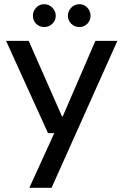

<svg xmlns="http://www.w3.org/2000/svg" viewBox="-20 -691 589 916"><path d="M120 205 239 -56H209L9 -496H117L276 -135H279L435 -496H540L226 205ZM191 -562Q168 -562 152.5 -577.5Q137 -593 137 -616Q137 -638 152.5 -654.5Q168 -671 191 -671Q213 -671 229.5 -654.5Q246 -638 246 -616Q246 -593 229.5 -577.5Q213 -562 191 -562ZM359 -562Q336 -562 320 -577.5Q304 -593 304 -616Q304 -638 320 -654.5Q336 -671 359 -671Q381 -671 396.5 -654.5Q412 -638 412 -616Q412 -593 396.5 -577.5Q381 -562 359 -562Z"/></svg>

Font: DM Sans 36pt Medium
Style: Regular
Weight: 500
Designer: Colophon Foundry, Jonny Pinhorn
Foundry: Colophon Foundry
Version: Version 4.004;gftools[0.9.30]